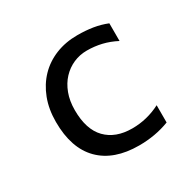

<svg xmlns="http://www.w3.org/2000/svg" viewBox="-117 -630 783 767"><g transform="rotate(-30 275.0 -246.5)"><path d="M459 -18.1Q425.8 -5.4 390.9 0.7Q356 6.8 318.8 6.8Q202.6 6.8 139.9 -56.4Q77.1 -119.6 77.1 -240.7Q77.1 -299.3 95.2 -346.7Q113.3 -394 146 -428Q178.7 -461.9 224.1 -480.2Q269.5 -498.5 324.2 -498.5Q362.3 -498.5 395.5 -493.2Q428.7 -487.8 459 -475.6V-394Q427.2 -410.6 394.3 -418.5Q361.3 -426.3 326.2 -426.3Q293.5 -426.3 264.4 -413.6Q235.4 -400.9 213.4 -377.4Q191.4 -354 178.7 -320.3Q166 -286.6 166 -243.7Q166 -154.8 209.2 -110.4Q252.4 -65.9 329.1 -65.9Q363.8 -65.9 396.2 -74Q428.7 -82 459 -97.7Z"/></g></svg>

Font: Code New Roman
Style: Regular
Weight: 400
Monospace: yes
Designer: Sam Radian
Foundry: Code New Roman
Version: Version 2.00 November 29, 2014